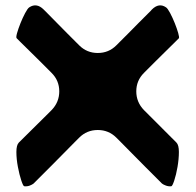

<svg xmlns="http://www.w3.org/2000/svg" viewBox="-20 -718 716 703"><path d="M507 -315Q507 -315 526.5 -295.5Q546 -276 573.5 -248.5Q601 -221 626 -196Q635 -187 635 -161.5Q635 -136 630 -107Q625 -78 618 -57Q611 -36 607 -36Q597 -35 587.5 -38.5Q578 -42 573 -46Q572 -47 555 -64Q538 -81 513 -106Q488 -131 463.5 -156Q439 -181 422.5 -197.5Q406 -214 406 -214Q378 -242 338 -242Q298 -242 270 -214Q270 -214 253.5 -197.5Q237 -181 212.5 -156Q188 -131 163 -106Q138 -81 121 -64Q104 -47 103 -46Q98 -42 89 -38.5Q80 -35 69 -36Q65 -36 58 -57Q51 -78 45.5 -107Q40 -136 40 -161.5Q40 -187 49 -196Q74 -221 102 -248.5Q130 -276 149.5 -295.5Q169 -315 169 -315Q197 -344 197 -383.5Q197 -423 169 -451Q169 -451 156.5 -463.5Q144 -476 125 -495Q106 -514 87 -532.5Q68 -551 55 -564Q42 -577 41 -578Q38 -581 42.5 -597Q47 -613 55 -633Q63 -653 72 -670Q81 -687 87 -691Q114 -709 140 -683Q142 -681 155.5 -667.5Q169 -654 188 -634.5Q207 -615 226 -596Q245 -577 257.5 -564.5Q270 -552 270 -552Q298 -524 338 -524Q378 -524 406 -552Q406 -552 418.5 -564.5Q431 -577 450 -596Q469 -615 488 -634.5Q507 -654 521 -667.5Q535 -681 536 -683Q562 -709 588 -691Q594 -687 603 -670Q612 -653 620 -633Q628 -613 632.5 -597Q637 -581 635 -578Q634 -577 621 -564Q608 -551 589 -532.5Q570 -514 551 -495Q532 -476 519.5 -463.5Q507 -451 507 -451Q479 -423 479 -383.5Q479 -344 507 -315Z"/></svg>

Font: Potta One
Style: Regular
Weight: 400
Designer: 108,108go
Foundry: Font Zone 108
Version: Version 1.000